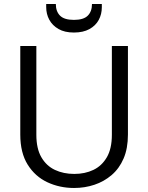

<svg xmlns="http://www.w3.org/2000/svg" viewBox="-20 -929 737 956"><path d="M487 -893Q487 -858 471.5 -829.5Q456 -801 425 -784Q394 -767 348 -767Q302 -767 271.5 -784.5Q241 -802 225.5 -830.5Q210 -859 210 -894V-909H258Q258 -872 279 -851Q300 -830 348 -830Q396 -830 417 -851Q438 -872 438 -909H487ZM81 -700H161V-258Q161 -189 186 -146Q211 -103 253.5 -83Q296 -63 350 -63Q403 -63 445 -83Q487 -103 512 -146Q537 -189 537 -258V-700H617V-259Q617 -190 595.5 -140Q574 -90 536 -57.5Q498 -25 450 -9Q402 7 349 7Q277 7 216 -21.5Q155 -50 118 -109Q81 -168 81 -259Z"/></svg>

Font: Albert Sans
Style: Regular
Weight: 400
Designer: Andreas Rasmussen
Foundry: a.Foundry
Version: Version 1.025